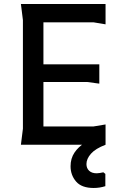

<svg xmlns="http://www.w3.org/2000/svg" viewBox="-20 -720 614 955"><path d="M84 0 94 -80V-620L84 -700H505V-599L445 -609H196V-400H474V-304L414 -312H196V-91H445L505 -101V0ZM504 145V206Q476 215 446 215Q386 215 358.5 183Q331 151 331 107Q331 68 350.5 39Q370 10 402 -9.5Q434 -29 471 -39L505 0Q455 19 432.5 44.5Q410 70 410 96Q410 117 423.5 129.5Q437 142 461 142Q468 142 476.5 140.5Q485 139 494 137Z"/></svg>

Font: AR One Sans Medium
Style: Regular
Weight: 500
Designer: Niteesh Yadav
Foundry: Niteesh Yadav
Version: Version 1.001;gftools[0.9.33]